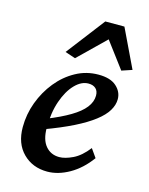

<svg xmlns="http://www.w3.org/2000/svg" viewBox="-103 -714 609 787"><g transform="rotate(15 202.0 -320.0)"><path d="M173.8 7.8Q111.3 7.8 70.8 -32.7Q30.3 -73.2 30.3 -142.6Q30.3 -197.3 49.3 -248.5Q68.4 -299.8 101.6 -340.8Q134.8 -381.8 179.2 -406.2Q223.6 -430.7 275.4 -430.7Q326.2 -430.7 351.6 -407.7Q377 -384.8 377 -353.5Q377 -329.1 362.3 -304.7Q347.7 -280.3 315.9 -255.9Q284.2 -231.4 234.4 -206.5Q184.6 -181.6 113.3 -155.3V-200.2Q171.9 -223.6 210.4 -246.6Q249 -269.5 268.1 -293.9Q287.1 -318.4 287.1 -344.7Q287.1 -364.3 275.9 -374.5Q264.6 -384.8 245.1 -384.8Q214.8 -384.8 187.5 -356.4Q160.2 -328.1 143.1 -278.8Q126 -229.5 126 -165Q126 -115.2 147.9 -88.9Q169.9 -62.5 206.1 -62.5Q230.5 -62.5 263.2 -78.1Q295.9 -93.8 326.2 -132.8L351.6 -96.7Q314.5 -45.9 267.1 -19Q219.7 7.8 173.8 7.8ZM404.3 -485.4 360.4 -470.7 252 -615.2H312.5L164.1 -470.7L120.1 -485.4L245.1 -648.4H326.2Z"/></g></svg>

Font: Crimson Pro Medium
Style: Italic
Weight: 500
Italic angle: -12°
Designer: Jacques Le Bailly
Foundry: Baron von Fonthausen
Version: Version 1.003